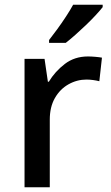

<svg xmlns="http://www.w3.org/2000/svg" viewBox="-20 -786 465 806"><path d="M349 -549Q363 -549 380 -547.5Q397 -546 408 -544L397 -445Q386 -448 371 -450Q356 -452 343 -452Q303 -452 267.5 -432Q232 -412 210.5 -374.5Q189 -337 189 -284V0H83V-539H167L181 -443H185Q211 -486 252 -517.5Q293 -549 349 -549ZM411 -756Q400 -742 381.5 -722Q363 -702 340.5 -680.5Q318 -659 296 -639.5Q274 -620 256 -606H186V-618Q201 -637 220 -663Q239 -689 257 -716.5Q275 -744 287 -766H411Z"/></svg>

Font: Noto Sans Cham Medium
Style: Regular
Weight: 500
Version: Version 2.002